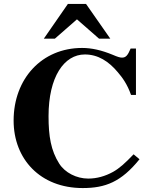

<svg xmlns="http://www.w3.org/2000/svg" viewBox="-20 -934 762 973"><path d="M657 -152C613 -106 585 -81 553 -63C513 -41 471 -29 427 -29C368 -29 309 -59 280 -105C238 -171 226 -244 226 -345C226 -545 305 -658 410 -658C477 -658 531 -623 577 -568C601 -540 625 -507 644 -453H669V-688H642C627 -652 617 -642 598 -642C588 -642 575 -646 552 -656C494 -680 444 -691 396 -691C192 -691 49 -535 49 -323C49 -128 184 19 399 19C514 19 594 -12 687 -127ZM539 -738 416 -914H324L202 -738H258L370 -836L482 -738Z"/></svg>

Font: XITS Math
Style: Bold
Weight: 700
Designer: MicroPress Inc., with final additions and corrections provided by Coen Hoffman, Elsevier (retired)
Version: Version 1.302